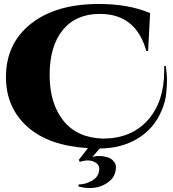

<svg xmlns="http://www.w3.org/2000/svg" viewBox="-20 -734 870 967"><path d="M815 -402Q821 -362 821 -331.5Q821 -301 817 -261.5Q813 -222 793.5 -176Q774 -130 743.5 -95Q713 -60 673 -36Q592 13 482 14L445 57Q459 52 469 52Q479 52 489 52Q499 52 519.5 57.5Q540 63 552 78Q564 93 564 105Q564 151 532 178Q490 213 432 213Q404 213 375 205L376 195Q412 195 446 174.5Q480 154 480 114Q480 98 463 86Q433 65 382 81L377 71L423 12Q224 0 117 -96.5Q10 -193 10 -346Q10 -515 136 -614.5Q262 -714 478 -714Q628 -714 736 -668L726 -477H717Q665 -664 483 -664Q362 -664 296 -582.5Q230 -501 230 -357Q230 -213 299 -126.5Q368 -40 498 -36Q641 -36 724 -128.5Q807 -221 807 -378Q807 -390 807 -402Z"/></svg>

Font: Cinzel Decorative Black
Style: Regular
Weight: 900
Designer: Natanael Gama
Version: Version 1.002;PS 001.002;hotconv 1.0.56;makeotf.lib2.0.21325